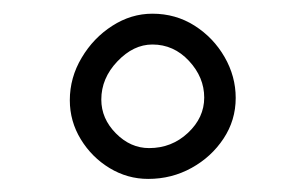

<svg xmlns="http://www.w3.org/2000/svg" viewBox="-20 -829 445 286"><path d="M331.1 -683.1Q331.1 -649.9 313 -622.6Q294.9 -595.2 265.4 -578.9Q235.8 -562.5 200.7 -562.5Q169.9 -562.5 143.3 -578.6Q116.7 -594.7 100.3 -621.6Q84 -648.4 84 -679.7Q84 -713.4 101.6 -742.9Q119.1 -772.5 147.2 -790.5Q175.3 -808.6 207 -808.6Q241.7 -808.6 269.8 -790.8Q297.9 -772.9 314.5 -744.1Q331.1 -715.3 331.1 -683.1ZM284.2 -683.6Q284.2 -713.9 261.5 -738.3Q238.8 -762.7 207 -762.7Q178.7 -762.7 154.8 -737.5Q130.9 -712.4 130.9 -680.7Q130.9 -652.3 152.6 -630.4Q174.3 -608.4 202.1 -608.4Q235.8 -608.4 260 -631.1Q284.2 -653.8 284.2 -683.6Z"/></svg>

Font: Mikhak Regular
Style: Regular
Weight: 400
Designer: Amin Abedi
Version: Version 3.3